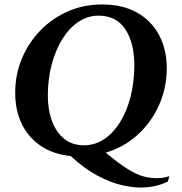

<svg xmlns="http://www.w3.org/2000/svg" viewBox="-20 -690 814 859"><path d="M608 149Q571 149 522 137.5Q473 126 415.5 95.5Q358 65 296 8Q217 0 161.5 -38Q106 -76 77 -136.5Q48 -197 48 -275Q48 -356 77.5 -427Q107 -498 160 -553Q213 -608 283.5 -639Q354 -670 437 -670Q528 -670 592.5 -634Q657 -598 691.5 -533.5Q726 -469 726 -385Q726 -298 692 -221Q658 -144 597 -88Q536 -32 453 -7Q511 41 550 65.5Q589 90 619.5 98.5Q650 107 682 107Q698 107 713 104.5Q728 102 738 98L731 122Q708 134 677 141.5Q646 149 608 149ZM355 -40Q406 -40 447.5 -68.5Q489 -97 519 -146.5Q549 -196 565 -261Q581 -326 581 -398Q581 -497 541 -558.5Q501 -620 421 -620Q372 -620 330.5 -592Q289 -564 258.5 -514.5Q228 -465 211 -400.5Q194 -336 194 -263Q194 -198 213 -147.5Q232 -97 268 -68.5Q304 -40 355 -40Z"/></svg>

Font: Spectral SC
Style: Bold Italic
Weight: 700
Italic angle: -10°
Designer: Jean-Baptiste Levee
Foundry: Production Type
Version: Version 2.001